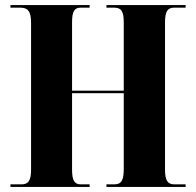

<svg xmlns="http://www.w3.org/2000/svg" viewBox="-20 -734 769 754"><path d="M21 0H332V-10H298C273 -10 263 -24 263 -68V-368H466V-72C466 -24 456 -10 428 -10H398V0H709V-10H665C639 -10 628 -24 628 -69V-645C628 -691 639 -704 665 -704H709V-714H398V-704H427C456 -704 466 -691 466 -645V-378H263V-647C263 -691 273 -704 298 -704H332V-714H21V-704H58C89 -704 102 -691 102 -644V-68C102 -24 91 -10 64 -10H21Z"/></svg>

Font: Noto Serif Display Condensed ExtraBold
Style: Regular
Weight: 800
Width: 3
Designer: Monotype Design Team
Foundry: Monotype Imaging Inc.
Version: Version 2.009